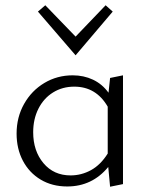

<svg xmlns="http://www.w3.org/2000/svg" viewBox="-20 -704 568 729"><path d="M267 -494 124 -660 152 -684 267 -565 381 -684 408 -660ZM447 -418V-5L398 5L391 -70Q330 4 235 4Q178 4 134.5 -22Q91 -48 67 -93.5Q43 -139 43 -197Q43 -259 71.5 -309.5Q100 -360 148.5 -389Q197 -418 256 -418Q298 -418 333 -401.5Q368 -385 392 -352L398 -408ZM389 -121V-299Q345 -375 262 -375Q217 -375 181.5 -353Q146 -331 126 -291.5Q106 -252 106 -202Q106 -131 145 -84.5Q184 -38 248 -38Q289 -38 325.5 -58Q362 -78 389 -121Z"/></svg>

Font: Ysabeau Infant Semilight
Style: Regular
Weight: 300
Designer: Christian Thalmann (Catharsis Fonts)
Version: Version 0.003